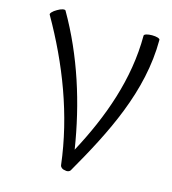

<svg xmlns="http://www.w3.org/2000/svg" viewBox="-123 -925 944 1053"><g transform="rotate(15 349.0 -399.0)"><path d="M374 16C520 -238 658 -506 658 -800C658 -808 638 -814 613 -814C588 -814 568 -808 568 -800C568 -552 482 -316 365 -98C325 -352 248 -599 119 -822C115 -829 94 -825 73 -812C51 -800 37 -784 41 -778C180 -536 282 -273 315 4C317 15 328 24 342 25C355 29 368 26 374 16Z"/></g></svg>

Font: Nupuram
Style: Regular
Weight: 400
Designer: Santhosh Thottingal (santhosh.thottingal@gmail.com)
Foundry: SMC
Version: Version 1.000